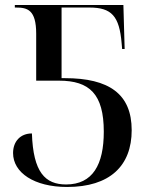

<svg xmlns="http://www.w3.org/2000/svg" viewBox="-20 -734 598 764"><path d="M247 10C417 10 504 -74 504 -216C504 -360 414 -423 238 -423H225V-704H336C424 -704 455 -670 464 -562L466 -539H476L471 -714H39V-704H44C89 -704 124 -695 124 -600V-413H215C336 -413 393 -360 393 -210C393 -79 349 0 243 0C160 0 112 -48 107 -203C61 -203 32 -171 32 -125C32 -47 116 10 247 10Z"/></svg>

Font: Noto Serif Display
Style: Regular
Weight: 400
Designer: Monotype Design Team
Foundry: Monotype Imaging Inc.
Version: Version 2.009